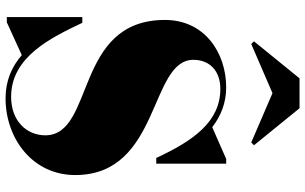

<svg xmlns="http://www.w3.org/2000/svg" viewBox="-219 -839 1072 674"><g transform="rotate(90 317.0 -502.0)"><path d="M307 -922.5 480 -848 490 -857.5 360 -1017.5H255L125 -857.5L134.5 -848ZM58.5 10 173.5 -42.5C214 -7.5 263 14.5 325 14.5C466 14.5 594.5 -80 594.5 -230C594.5 -530 190 -489.5 190 -645C190 -701.5 228.5 -739.5 292 -739.5C408 -739.5 474.5 -643.5 534.5 -514.5H554.5V-760H538L426.5 -711C386.5 -742 340 -760 287 -760C166 -760 50 -685 50 -545C50 -225 455 -300 455 -125C455 -58.5 403.5 -5 320 -5C179 -5 112 -146 60 -255H40V10Z"/></g></svg>

Font: Bodoni* 11pt Fatface
Style: Regular
Weight: 900
Version: Version 2.3